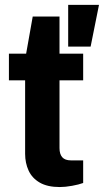

<svg xmlns="http://www.w3.org/2000/svg" viewBox="-20 -743 420 775"><path d="M221.4 12Q171.3 12 140.4 -6Q109.4 -24 95.4 -54.6Q81.4 -85.2 81.4 -122V-418.8H16V-526.4H85.5L112.1 -676.3H220.2V-526.4H315.7V-418.8H220.2V-145Q220.2 -121.2 231.2 -108.4Q242.2 -95.6 266.8 -95.6H315.7V-4.4Q298.6 2 271 7Q243.5 12 221.4 12ZM255.2 -555V-723.4H379.6L345.8 -555Z"/></svg>

Font: Archivo Variable SemiBold
Style: Regular
Weight: 600
Designer: Hector Gatti
Foundry: Omnibus-Type
Version: Version 2.001